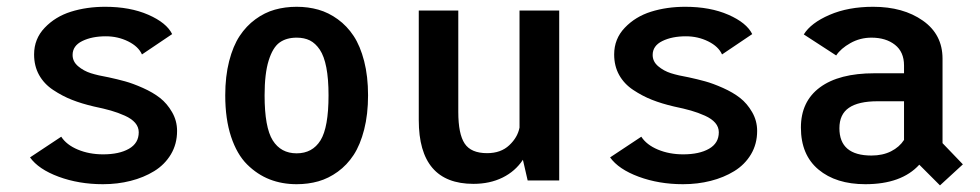

<svg xmlns="http://www.w3.org/2000/svg" viewBox="-20 -532 2890 566"><path d="M283.5 11Q212.5 11 153 -11Q93.5 -33 68.5 -68L160.5 -129Q176 -105 209.5 -91Q243 -77 284 -77Q331.5 -77 360.2 -93.5Q389 -110 389 -142Q389 -157.5 378.5 -169.8Q368 -182 348 -191Q328 -200 307 -206Q286 -212 257 -218Q220.5 -226.5 192 -237.8Q163.5 -249 136.8 -266.8Q110 -284.5 95.2 -311Q80.5 -337.5 80.5 -371.5Q80.5 -417.5 111.8 -450.2Q143 -483 189.2 -497.5Q235.5 -512 290 -512Q363.5 -512 417.2 -488.5Q471 -465 487.5 -431.5L398.5 -371.5Q388 -395 357.8 -410Q327.5 -425 292 -425Q251 -425 222.5 -411Q194 -397 194 -370Q194 -350.5 210.2 -336.8Q226.5 -323 247.8 -316.2Q269 -309.5 300.5 -304Q326 -298.5 348.8 -292.2Q371.5 -286 401.2 -272.8Q431 -259.5 451.8 -243.2Q472.5 -227 487.2 -201.5Q502 -176 502 -146Q502 -107.5 483.8 -77Q465.5 -46.5 434.5 -27.5Q403.5 -8.5 365 1.2Q326.5 11 283.5 11Z M854.5 11Q811.5 11 775 -3.2Q738.5 -17.5 708.5 -47.2Q678.5 -77 661.2 -129Q644 -181 644 -251Q644 -307 655.5 -351.8Q667 -396.5 686.5 -426Q706 -455.5 733 -475.2Q760 -495 790.2 -503.5Q820.5 -512 854.5 -512Q888.5 -512 918.5 -503.5Q948.5 -495 975.8 -475.2Q1003 -455.5 1022.5 -426Q1042 -396.5 1053.5 -351.8Q1065 -307 1065 -251Q1065 -195 1053.5 -150Q1042 -105 1022.5 -75.2Q1003 -45.5 975.8 -25.8Q948.5 -6 918.5 2.5Q888.5 11 854.5 11ZM948.5 -251Q948.5 -299.5 942 -333Q935.5 -366.5 922.8 -385.5Q910 -404.5 893.5 -412.8Q877 -421 854.5 -421Q824 -421 804 -406.5Q784 -392 772 -353.5Q760 -315 760 -251Q760 -156.5 784 -118.2Q808 -80 854.5 -80Q901 -80 924.8 -118.2Q948.5 -156.5 948.5 -251Z M1375.5 10Q1214.5 10 1214.5 -178V-501H1331V-202Q1331 -137 1349.8 -108.8Q1368.5 -80.5 1416 -80.5Q1456.5 -80.5 1481.2 -103.8Q1506 -127 1511.5 -156V-501H1628.5V0H1535.5L1521.5 -61Q1499 -27 1461.5 -8.5Q1424 10 1375.5 10Z M1993.5 11Q1922.5 11 1863 -11Q1803.5 -33 1778.5 -68L1870.5 -129Q1886 -105 1919.5 -91Q1953 -77 1994 -77Q2041.5 -77 2070.2 -93.5Q2099 -110 2099 -142Q2099 -157.5 2088.5 -169.8Q2078 -182 2058 -191Q2038 -200 2017 -206Q1996 -212 1967 -218Q1930.5 -226.5 1902 -237.8Q1873.5 -249 1846.8 -266.8Q1820 -284.5 1805.2 -311Q1790.5 -337.5 1790.5 -371.5Q1790.5 -417.5 1821.8 -450.2Q1853 -483 1899.2 -497.5Q1945.5 -512 2000 -512Q2073.5 -512 2127.2 -488.5Q2181 -465 2197.5 -431.5L2108.5 -371.5Q2098 -395 2067.8 -410Q2037.5 -425 2002 -425Q1961 -425 1932.5 -411Q1904 -397 1904 -370Q1904 -350.5 1920.2 -336.8Q1936.5 -323 1957.8 -316.2Q1979 -309.5 2010.5 -304Q2036 -298.5 2058.8 -292.2Q2081.5 -286 2111.2 -272.8Q2141 -259.5 2161.8 -243.2Q2182.5 -227 2197.2 -201.5Q2212 -176 2212 -146Q2212 -107.5 2193.8 -77Q2175.5 -46.5 2144.5 -27.5Q2113.5 -8.5 2075 1.2Q2036.5 11 1993.5 11Z M2751 14.5 2690 -46.5Q2637.5 11 2531 11Q2444.5 11 2392.8 -32.2Q2341 -75.5 2341 -156Q2341 -233 2397.2 -274.5Q2453.5 -316 2557.5 -316H2645V-339Q2645 -379 2618.2 -400Q2591.5 -421 2549 -421Q2515.5 -421 2487 -405Q2458.5 -389 2445 -368.5L2349.5 -430.5Q2370.5 -464.5 2425.5 -488.2Q2480.5 -512 2554 -512Q2642.5 -512 2700.5 -471.2Q2758.5 -430.5 2758.5 -359V-110L2818.5 -47.5ZM2549 -73.5Q2582 -73.5 2606.8 -86Q2631.5 -98.5 2645 -119.5V-233.5H2567.5Q2510.5 -233.5 2482.5 -214.2Q2454.5 -195 2454.5 -154Q2454.5 -73.5 2549 -73.5Z"/></svg>

Font: League Mono Narrow Medium
Style: Regular
Weight: 500
Width: 3
Designer: Tyler Finck
Foundry: The League of Moveable Type / Tyler Finck
Version: Version 2.210